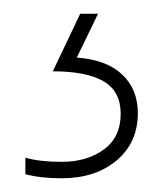

<svg xmlns="http://www.w3.org/2000/svg" viewBox="-20 -20 245 280"><path d="M181 145Q181 188 150 214Q119 240 70 240Q39 240 17 234V210Q38 216 70 216Q107 216 131.5 198Q156 180 156 146Q156 113 131 98.5Q106 84 57 84L97 0H123L92 64Q135 67 158 88.5Q181 110 181 145Z"/></svg>

Font: Noto Sans Myanmar UI SemiCondensed Thin
Style: Regular
Weight: 100
Width: 4
Designer: Monotype Design Team
Foundry: Monotype Imaging Inc.
Version: Version 2.103; ttfautohint (v1.8.4.7-5d5b)